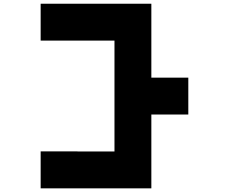

<svg xmlns="http://www.w3.org/2000/svg" viewBox="-20 -820 1240 1040"><path d="M200.2 200.2V0H399.9V0.5H600.1V-600.1H200.2V-799.8H799.8V-399.4H1000V-199.7H799.8V200.2Z"/></svg>

Font: QuinqueFive
Style: Regular
Weight: 400
Monospace: yes
Designer: GGBotNet
Foundry: GGBotNet
Version: 1.1